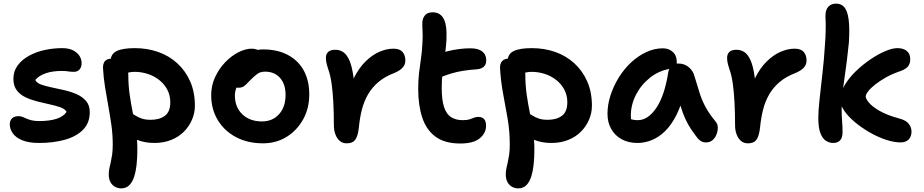

<svg xmlns="http://www.w3.org/2000/svg" viewBox="-20 -780 5105 1061"><path d="M196 10Q140 10 104 -4.5Q68 -19 51 -43Q34 -67 34 -93Q34 -113 46 -125.5Q58 -138 82 -138Q94 -138 104.5 -134Q115 -130 127 -124.5Q139 -119 155.5 -115Q172 -111 196 -111Q254 -111 292.5 -123.5Q331 -136 348 -162Q339 -178 314 -187Q289 -196 256 -203Q223 -210 187.5 -219Q152 -228 122 -242Q92 -256 73 -280.5Q54 -305 54 -344Q54 -387 78 -419Q102 -451 141.5 -472.5Q181 -494 228.5 -504Q276 -514 323 -514Q360 -514 383.5 -502Q407 -490 419 -471.5Q431 -453 431 -431Q431 -409 419.5 -396Q408 -383 388 -383Q377 -383 368 -384Q359 -385 348.5 -386.5Q338 -388 321 -388Q270 -388 232.5 -375Q195 -362 175 -338Q182 -322 206.5 -313Q231 -304 265.5 -297Q300 -290 336.5 -281.5Q373 -273 404.5 -259Q436 -245 456 -221.5Q476 -198 476 -160Q476 -100 438.5 -62.5Q401 -25 337.5 -7.5Q274 10 196 10Z M833 10Q778 10 734.5 -8.5Q691 -27 665.5 -57.5Q640 -88 640 -123Q640 -139 650.5 -151.5Q661 -164 677 -164Q691 -164 703 -157Q715 -150 729 -141Q743 -132 763 -125Q783 -118 813 -118Q861 -118 891 -140Q921 -162 921 -215Q921 -254 904 -285.5Q887 -317 858.5 -339Q830 -361 795 -372Q760 -383 724 -383Q708 -383 692 -379.5Q676 -376 658 -376Q642 -376 626 -385Q610 -394 600.5 -409Q591 -424 591 -441Q591 -481 624 -497.5Q657 -514 725 -514Q794 -514 854 -493Q914 -472 959.5 -430.5Q1005 -389 1031 -330Q1057 -271 1057 -196Q1057 -156 1041 -118.5Q1025 -81 996 -52Q967 -23 925.5 -6.5Q884 10 833 10ZM649 261Q633 261 617 253Q601 245 591 227.5Q581 210 581 184Q581 165 584.5 149.5Q588 134 592 116.5Q596 99 599.5 76Q603 53 603 19Q603 -37 595.5 -89.5Q588 -142 578.5 -194Q569 -246 560.5 -298.5Q552 -351 549 -406Q549 -422 554 -433Q559 -444 570 -450Q581 -456 596 -456Q620 -456 641.5 -444Q663 -432 676 -412.5Q689 -393 689 -368Q689 -310 696.5 -257.5Q704 -205 714 -156Q724 -107 731.5 -57Q739 -7 739 46Q739 89 735 127.5Q731 166 721.5 196Q712 226 694.5 243.5Q677 261 649 261Z M1433 12Q1349 12 1284.5 -22Q1220 -56 1183.5 -116.5Q1147 -177 1147 -254Q1147 -307 1168.5 -353.5Q1190 -400 1224 -435.5Q1258 -471 1297 -491Q1336 -511 1371 -511Q1386 -511 1398.5 -506.5Q1411 -502 1419 -492Q1427 -482 1427 -465Q1427 -435 1414.5 -411.5Q1402 -388 1363 -373Q1338 -360 1319 -342Q1300 -324 1289 -301Q1278 -278 1278 -253Q1278 -188 1319 -148.5Q1360 -109 1428 -109Q1486 -109 1522 -149Q1558 -189 1558 -256Q1558 -315 1527.5 -349.5Q1497 -384 1445 -384Q1419 -384 1402.5 -372Q1386 -360 1366 -340Q1351 -325 1341.5 -315Q1332 -305 1322 -300Q1312 -295 1297 -295Q1281 -295 1269 -307Q1257 -319 1257 -352Q1257 -379 1272 -406.5Q1287 -434 1312.5 -456.5Q1338 -479 1369 -493Q1400 -507 1433 -507Q1513 -507 1570.5 -476.5Q1628 -446 1658.5 -390.5Q1689 -335 1689 -258Q1689 -181 1655 -120Q1621 -59 1563.5 -23.5Q1506 12 1433 12Z M1895 12Q1874 12 1858.5 -0.5Q1843 -13 1834 -36Q1825 -59 1825 -88Q1825 -155 1822 -213Q1819 -271 1812.5 -317.5Q1806 -364 1794 -397Q1786 -422 1783.5 -435Q1781 -448 1781 -461Q1781 -481 1793.5 -493Q1806 -505 1833 -505Q1858 -505 1877.5 -491.5Q1897 -478 1911 -446Q1925 -414 1933 -357Q1941 -300 1943 -214L1893 -217Q1908 -293 1935.5 -348.5Q1963 -404 1999.5 -440Q2036 -476 2076 -493.5Q2116 -511 2154 -511Q2189 -511 2204.5 -493Q2220 -475 2220 -445Q2220 -424 2206 -407.5Q2192 -391 2160 -377Q2107 -357 2071.5 -327Q2036 -297 2013.5 -258Q1991 -219 1979.5 -173Q1968 -127 1963 -75Q1959 -40 1950.5 -21Q1942 -2 1928.5 5Q1915 12 1895 12Z M2523 13Q2438 13 2387 -24.5Q2336 -62 2313.5 -130Q2291 -198 2291 -288Q2291 -339 2296 -380Q2301 -421 2306.5 -458Q2312 -495 2314 -536Q2317 -579 2315 -606.5Q2313 -634 2314 -658Q2315 -679 2328.5 -695.5Q2342 -712 2371 -712Q2413 -712 2432 -676Q2451 -640 2447 -558Q2445 -525 2441 -495.5Q2437 -466 2432.5 -435.5Q2428 -405 2424.5 -370.5Q2421 -336 2421 -293Q2421 -227 2434 -188Q2447 -149 2473 -132.5Q2499 -116 2537 -116Q2561 -116 2575 -120.5Q2589 -125 2599.5 -129.5Q2610 -134 2624 -134Q2644 -134 2655 -122Q2666 -110 2666 -85Q2666 -45 2631.5 -16Q2597 13 2523 13ZM2410 -351Q2374 -336 2354 -351.5Q2334 -367 2334 -397Q2334 -423 2345 -444Q2356 -465 2399 -481Q2425 -490 2455.5 -497.5Q2486 -505 2517.5 -509Q2549 -513 2578 -513Q2610 -513 2629.5 -504.5Q2649 -496 2658 -481Q2667 -466 2667 -446Q2667 -423 2653 -411Q2639 -399 2615 -397Q2571 -394 2537.5 -388.5Q2504 -383 2474 -374Q2444 -365 2410 -351Z M3027 10Q2972 10 2928.5 -8.5Q2885 -27 2859.5 -57.5Q2834 -88 2834 -123Q2834 -139 2844.5 -151.5Q2855 -164 2871 -164Q2885 -164 2897 -157Q2909 -150 2923 -141Q2937 -132 2957 -125Q2977 -118 3007 -118Q3055 -118 3085 -140Q3115 -162 3115 -215Q3115 -254 3098 -285.5Q3081 -317 3052.5 -339Q3024 -361 2989 -372Q2954 -383 2918 -383Q2902 -383 2886 -379.5Q2870 -376 2852 -376Q2836 -376 2820 -385Q2804 -394 2794.5 -409Q2785 -424 2785 -441Q2785 -481 2818 -497.5Q2851 -514 2919 -514Q2988 -514 3048 -493Q3108 -472 3153.5 -430.5Q3199 -389 3225 -330Q3251 -271 3251 -196Q3251 -156 3235 -118.5Q3219 -81 3190 -52Q3161 -23 3119.5 -6.5Q3078 10 3027 10ZM2843 261Q2827 261 2811 253Q2795 245 2785 227.5Q2775 210 2775 184Q2775 165 2778.5 149.5Q2782 134 2786 116.5Q2790 99 2793.5 76Q2797 53 2797 19Q2797 -56 2785 -125Q2773 -194 2760 -263.5Q2747 -333 2743 -406Q2743 -430 2755.5 -443Q2768 -456 2790 -456Q2814 -456 2835.5 -444Q2857 -432 2870 -412.5Q2883 -393 2883 -368Q2883 -310 2890.5 -257.5Q2898 -205 2908 -156Q2918 -107 2925.5 -57Q2933 -7 2933 46Q2933 89 2929 127.5Q2925 166 2915.5 196Q2906 226 2888.5 243.5Q2871 261 2843 261Z M3503 10Q3453 10 3416 -10Q3379 -30 3358 -66.5Q3337 -103 3337 -151Q3337 -201 3353.5 -252.5Q3370 -304 3399 -351Q3428 -398 3467 -434.5Q3506 -471 3551 -492Q3596 -513 3643 -513Q3676 -513 3698 -493Q3720 -473 3720 -436Q3720 -421 3711.5 -412.5Q3703 -404 3689 -401Q3623 -391 3573 -351.5Q3523 -312 3494.5 -256.5Q3466 -201 3466 -141Q3466 -120 3469.5 -102.5Q3473 -85 3484 -58L3421 -149Q3445 -130 3462.5 -123Q3480 -116 3505 -116Q3561 -116 3607 -184Q3653 -252 3673 -382Q3677 -404 3692 -416.5Q3707 -429 3728 -429Q3762 -429 3786 -409Q3810 -389 3818 -358Q3833 -308 3846 -266.5Q3859 -225 3879.5 -187.5Q3900 -150 3934 -109Q3946 -95 3946.5 -76Q3947 -57 3939.5 -37.5Q3932 -18 3917.5 -5.5Q3903 7 3882 7Q3865 7 3854.5 0.5Q3844 -6 3836 -15Q3815 -42 3798 -67.5Q3781 -93 3767 -123.5Q3753 -154 3741 -193.5Q3729 -233 3719 -286L3766 -289Q3748 -205 3719.5 -147.5Q3691 -90 3655.5 -55.5Q3620 -21 3581 -5.5Q3542 10 3503 10Z M4112 12Q4091 12 4075.5 -0.5Q4060 -13 4051 -36Q4042 -59 4042 -88Q4042 -155 4039 -213Q4036 -271 4029.5 -317.5Q4023 -364 4011 -397Q4003 -422 4000.5 -435Q3998 -448 3998 -461Q3998 -481 4010.5 -493Q4023 -505 4050 -505Q4075 -505 4094.5 -491.5Q4114 -478 4128 -446Q4142 -414 4150 -357Q4158 -300 4160 -214L4110 -217Q4125 -293 4152.5 -348.5Q4180 -404 4216.5 -440Q4253 -476 4293 -493.5Q4333 -511 4371 -511Q4406 -511 4421.5 -493Q4437 -475 4437 -445Q4437 -424 4423 -407.5Q4409 -391 4377 -377Q4324 -357 4288.5 -327Q4253 -297 4230.5 -258Q4208 -219 4196.5 -173Q4185 -127 4180 -75Q4176 -40 4167.5 -21Q4159 -2 4145.5 5Q4132 12 4112 12Z M4956 7Q4921 7 4876.5 -7.5Q4832 -22 4787.5 -47.5Q4743 -73 4706 -103.5Q4669 -134 4646 -167Q4623 -200 4623 -229Q4623 -267 4646.5 -307.5Q4670 -348 4707.5 -384.5Q4745 -421 4788 -450.5Q4831 -480 4871 -497Q4911 -514 4939 -514Q4972 -514 4991 -498.5Q5010 -483 5010 -452Q5010 -427 4996 -411Q4982 -395 4944 -383Q4907 -370 4874.5 -351.5Q4842 -333 4817 -313.5Q4792 -294 4778 -276Q4764 -258 4764 -247Q4764 -234 4782.5 -212Q4801 -190 4842 -166.5Q4883 -143 4950 -125Q4988 -115 5002.5 -95Q5017 -75 5017 -53Q5017 -26 5001.5 -9.5Q4986 7 4956 7ZM4584 10Q4564 10 4545 -1.5Q4526 -13 4514 -43Q4502 -73 4502 -129Q4502 -168 4509 -232Q4516 -296 4525 -375Q4534 -454 4539 -537Q4542 -578 4542.5 -604Q4543 -630 4543 -647Q4543 -664 4542 -676Q4541 -688 4542 -701Q4543 -728 4558.5 -744Q4574 -760 4601 -760Q4629 -760 4646 -740Q4663 -720 4669.5 -673Q4676 -626 4671 -545Q4666 -493 4660.5 -450.5Q4655 -408 4650 -372Q4645 -336 4640.5 -304Q4636 -272 4633.5 -241Q4631 -210 4631 -177Q4631 -138 4633.5 -109.5Q4636 -81 4636 -50Q4636 -19 4622.5 -4.5Q4609 10 4584 10Z"/></svg>

Font: Shantell Sans SemiBold
Style: Regular
Weight: 600
Designer: Stephen Nixon, Anya Danilova, Shantell Martin
Foundry: Arrow Type
Version: Version 1.011;[c5ecc13dd]